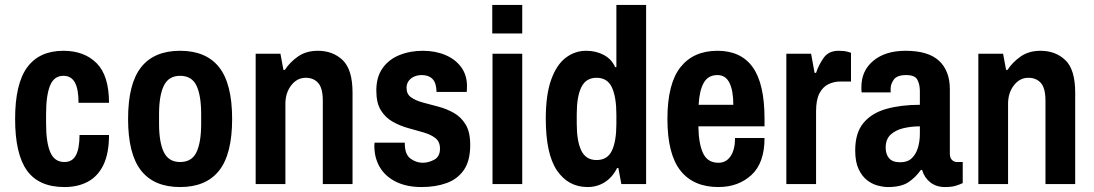

<svg xmlns="http://www.w3.org/2000/svg" viewBox="-20 -743 4415 775"><path d="M240 12Q137 12 89 -54.5Q41 -121 41 -263Q41 -405 90 -471.5Q139 -538 236 -538Q320 -538 370 -488Q420 -438 420 -328H297Q297 -384 282 -410.5Q267 -437 236 -437Q198 -437 182 -397.5Q166 -358 166 -282V-244Q166 -168 183 -128.5Q200 -89 240 -89Q272 -89 286.5 -116.5Q301 -144 301 -198H420Q420 -125 398 -78.5Q376 -32 335.5 -10Q295 12 240 12Z M707 12Q602 12 549.5 -54.5Q497 -121 497 -263Q497 -405 549.5 -471.5Q602 -538 707 -538Q812 -538 864.5 -471.5Q917 -405 917 -263Q917 -121 864.5 -54.5Q812 12 707 12ZM707 -89Q754 -89 773 -128.5Q792 -168 792 -244V-282Q792 -358 773 -397.5Q754 -437 707 -437Q661 -437 641.5 -397.5Q622 -358 622 -282V-244Q622 -168 641.5 -128.5Q661 -89 707 -89Z M1012 0V-526H1112L1124 -461H1130Q1150 -492 1183 -515Q1216 -538 1263 -538Q1324 -538 1363.5 -500Q1403 -462 1403 -369V0H1283V-336Q1283 -387 1264.5 -408Q1246 -429 1214 -429Q1179 -429 1155.5 -398.5Q1132 -368 1132 -324V0Z M1682 12Q1622 12 1579 -9Q1536 -30 1513.5 -67.5Q1491 -105 1491 -155Q1491 -159 1491.5 -163Q1492 -167 1492 -167H1614V-160Q1615 -118 1638 -102Q1661 -86 1686 -86Q1710 -86 1733 -98.5Q1756 -111 1756 -143Q1756 -171 1737.5 -185.5Q1719 -200 1689.5 -208.5Q1660 -217 1627.5 -226Q1595 -235 1565.5 -251.5Q1536 -268 1517.5 -297.5Q1499 -327 1499 -378Q1499 -432 1524 -467.5Q1549 -503 1592 -520.5Q1635 -538 1687 -538Q1737 -538 1777.5 -521Q1818 -504 1841.5 -472Q1865 -440 1865 -395Q1865 -387 1864.5 -380Q1864 -373 1864 -372H1742V-374Q1741 -409 1725.5 -424.5Q1710 -440 1683 -440Q1665 -440 1651 -433.5Q1637 -427 1629 -415.5Q1621 -404 1621 -388Q1621 -363 1639.5 -350Q1658 -337 1687.5 -329Q1717 -321 1749.5 -312.5Q1782 -304 1811.5 -287.5Q1841 -271 1859.5 -240.5Q1878 -210 1878 -158Q1878 -94 1852.5 -57Q1827 -20 1782.5 -4Q1738 12 1682 12Z M1968 0V-526H2088V0ZM1967 -608V-723H2088V-608Z M2352 12Q2274 12 2228.5 -54.5Q2183 -121 2183 -264Q2183 -360 2204.5 -420.5Q2226 -481 2263 -509.5Q2300 -538 2346 -538Q2386 -538 2417.5 -521Q2449 -504 2463 -472H2468V-723H2588V0H2488L2476 -65H2471Q2452 -27 2421 -7.5Q2390 12 2352 12ZM2388 -97Q2432 -97 2450 -135Q2468 -173 2468 -244V-280Q2468 -351 2450 -390Q2432 -429 2388 -429Q2345 -429 2326.5 -391Q2308 -353 2308 -282V-244Q2308 -173 2326.5 -135Q2345 -97 2388 -97Z M2880 12Q2779 12 2726.5 -54.5Q2674 -121 2674 -263Q2674 -405 2726.5 -471.5Q2779 -538 2876 -538Q2971 -538 3018.5 -471.5Q3066 -405 3066 -263V-233H2799Q2800 -163 2818 -124.5Q2836 -86 2880 -86Q2911 -86 2929 -112.5Q2947 -139 2947 -186H3066Q3066 -85 3013 -36.5Q2960 12 2880 12ZM2800 -320H2940Q2940 -377 2924.5 -408.5Q2909 -440 2876 -440Q2838 -440 2820.5 -408.5Q2803 -377 2800 -320Z M3154 0V-526H3254L3268 -449H3274Q3285 -482 3305 -510Q3325 -538 3365 -538Q3388 -538 3401.5 -534Q3415 -530 3415 -530V-414H3372Q3346 -414 3323.5 -403Q3301 -392 3287.5 -366Q3274 -340 3274 -293V0Z M3564 12Q3546 12 3523 6Q3500 0 3479.5 -16Q3459 -32 3445.5 -61Q3432 -90 3432 -136Q3432 -207 3465.5 -247Q3499 -287 3558 -303.5Q3617 -320 3693 -320V-375Q3693 -402 3683 -421Q3673 -440 3638 -440Q3601 -440 3588 -422Q3575 -404 3575 -385V-370H3458Q3457 -375 3457 -380Q3457 -385 3457 -392Q3457 -458 3505.5 -498Q3554 -538 3635 -538Q3727 -538 3770.5 -497.5Q3814 -457 3814 -383V-124Q3814 -105 3823 -97Q3832 -89 3842 -89H3866V-4Q3856 1 3839 6.5Q3822 12 3795 12Q3759 12 3735 -7Q3711 -26 3702 -57H3697Q3675 -26 3646 -7Q3617 12 3564 12ZM3614 -88Q3643 -88 3660 -104Q3677 -120 3685 -146Q3693 -172 3693 -203V-233Q3658 -233 3626.5 -225.5Q3595 -218 3575 -199.5Q3555 -181 3555 -147Q3555 -120 3569 -104Q3583 -88 3614 -88Z M3929 0V-526H4029L4041 -461H4047Q4067 -492 4100 -515Q4133 -538 4180 -538Q4241 -538 4280.5 -500Q4320 -462 4320 -369V0H4200V-336Q4200 -387 4181.5 -408Q4163 -429 4131 -429Q4096 -429 4072.5 -398.5Q4049 -368 4049 -324V0Z"/></svg>

Font: Archivo Narrow
Style: Bold
Weight: 700
Designer: Hector Gatti
Foundry: Omnibus-Type
Version: Version 3.002